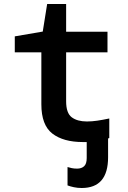

<svg xmlns="http://www.w3.org/2000/svg" viewBox="-20 -701 640 961"><path d="M395 10Q297 10 242 -32.5Q187 -75 187 -179V-439H54V-519L194 -543L216 -681H311V-542H518V-439H311V-194Q311 -135 339 -114Q367 -93 415 -93Q440 -93 467 -97Q494 -101 527 -108V-10Q524 -9 521 -8V86Q521 240 389 240Q368 240 349.5 236Q331 232 318 227V135Q327 138 339 140.5Q351 143 366 143Q388 143 401 131Q414 119 414 90V10Q405 10 395 10Z"/></svg>

Font: Noto Sans Mono SemiBold
Style: Regular
Weight: 600
Designer: Monotype Design Team
Foundry: Monotype Imaging Inc.
Version: Version 2.014; ttfautohint (v1.8.4.7-5d5b)